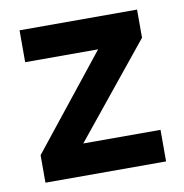

<svg xmlns="http://www.w3.org/2000/svg" viewBox="-62 -546 580 605"><g transform="rotate(-10 228.0 -243.5)"><path d="M36 0V-88L309 -431L334 -385H39V-487H415V-397L140 -58L118 -101H422V0Z"/></g></svg>

Font: SUSE SemiBold
Style: Regular
Weight: 600
Designer: Rene Bieder
Foundry: SUSE
Version: Version 1.000